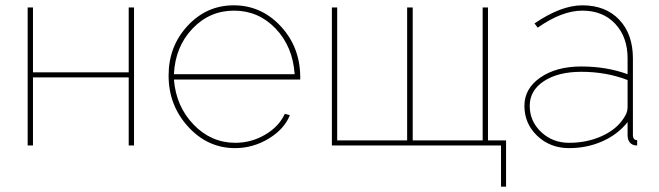

<svg xmlns="http://www.w3.org/2000/svg" viewBox="-20 -547 2477 722"><path d="M104 -519V-275H464V-519H484V0H464V-256H104V0H84V-519Z M864 10Q761 10 687.5 -70.5Q614 -151 614 -263Q614 -373 685.5 -450Q757 -527 859 -527Q962 -527 1035 -449Q1108 -371 1109 -259V-248H634Q642 -147 708 -78.5Q774 -10 865 -10Q925 -10 977 -40.5Q1029 -71 1051 -119L1070 -114Q1049 -61 990 -25.5Q931 10 864 10ZM634 -268H1088Q1081 -372 1016.5 -439.5Q952 -507 860 -507Q768 -507 703.5 -439Q639 -371 634 -268Z M1228 0V-519H1248V-19H1511V-519H1532V-19H1795V-519H1815V-19H1883V155H1864V0Z M2120 10Q2049 10 2000.5 -36Q1952 -82 1952 -149Q1952 -214 2012 -255.5Q2072 -297 2166 -297Q2261 -297 2340 -268V-327Q2340 -408 2293.5 -457.5Q2247 -507 2170 -507Q2093 -507 2002 -443L1990 -459Q2090 -527 2170 -527Q2257 -527 2308.5 -473Q2360 -419 2360 -327V-40Q2360 -20 2376 -20V0Q2365 0 2362 -2Q2340 -10 2340 -40V-88Q2304 -42 2246 -16Q2188 10 2120 10ZM2120 -10Q2187 -10 2242.5 -35Q2298 -60 2325 -102Q2340 -123 2340 -143V-246Q2260 -277 2166 -277Q2079 -277 2025.5 -242Q1972 -207 1972 -149Q1972 -91 2015 -50.5Q2058 -10 2120 -10Z"/></svg>

Font: Raleway
Style: Thin
Weight: 100
Designer: Matt McInerney, Pablo Impallari, Rodrigo Fuenzalida
Foundry: Matt McInerney, Pablo Impallari, Rodrigo Fuenzalida
Version: Version 3.000